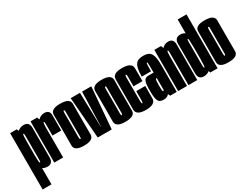

<svg xmlns="http://www.w3.org/2000/svg" viewBox="-78 -1493 3148 2421"><g transform="rotate(-30 1496.0 -282.5)"><path d="M9 220H138V-526.5L105 -600H9ZM205.5 2.5Q287.5 2.5 287.5 -85.2Q287.5 -173 287.5 -301Q287.5 -429 287.5 -516.8Q287.5 -604.5 205.5 -604.5Q158.5 -604.5 116.8 -569.8Q75 -535 75 -455.5L138 -408Q138 -460 140.5 -484.8Q143 -509.5 150.5 -509.5Q159.5 -509.5 159.5 -477.2Q159.5 -445 159.5 -301Q159.5 -154 159.5 -122.8Q159.5 -91.5 150.5 -91.5Q143 -91.5 140.5 -115.8Q138 -140 138 -195L75 -145Q75 -65.5 116.8 -31.5Q158.5 2.5 205.5 2.5Z M456.5 -306.5H584.5Q584.5 -453.5 584.2 -529.5Q584 -605.5 507 -605.5Q459.5 -605.5 422.8 -570.5Q386 -535.5 386 -444.5L435 -438Q435 -460.5 437.2 -485Q439.5 -509.5 447.5 -509.5Q456.5 -509.5 456.5 -478Q456.5 -446.5 456.5 -306.5ZM306 0H435V-524.5L401.5 -600H306Z M739.5 3.5Q880 3.5 879.5 -78.8Q879 -161 879 -301Q879 -442 879.5 -524.2Q880 -606.5 739.5 -606.5Q600.5 -606.5 601 -524.2Q601.5 -442 601.5 -301Q601.5 -161 601 -78.8Q600.5 3.5 739.5 3.5ZM739.5 -92.5Q729 -92.5 729.5 -124Q730 -155.5 730 -301Q730 -447.5 729.5 -479Q729 -510.5 739.5 -510.5Q751 -510.5 750.5 -479Q750 -447.5 750 -301Q750 -155.5 750.5 -124Q751 -92.5 739.5 -92.5Z M938.5 0H1142L1191 -600H1056.5L1042 -93H1040L1026 -600H891Z M1342 3.5Q1482.5 3.5 1482 -78.8Q1481.5 -161 1481.5 -301Q1481.5 -442 1482 -524.2Q1482.5 -606.5 1342 -606.5Q1203 -606.5 1203.5 -524.2Q1204 -442 1204 -301Q1204 -161 1203.5 -78.8Q1203 3.5 1342 3.5ZM1342 -92.5Q1331.5 -92.5 1332 -124Q1332.5 -155.5 1332.5 -301Q1332.5 -447.5 1332 -479Q1331.5 -510.5 1342 -510.5Q1353.5 -510.5 1353 -479Q1352.5 -447.5 1352.5 -301Q1352.5 -155.5 1353 -124Q1353.5 -92.5 1342 -92.5Z M1640 3.5Q1781.5 3.5 1782 -84Q1782.5 -171.5 1782.5 -263.5H1651.5Q1651.5 -167 1651 -129.8Q1650.5 -92.5 1640 -92.5Q1631 -92.5 1630.5 -129.5Q1630 -166.5 1630 -299.5Q1630 -442.5 1630 -476Q1630 -509.5 1640 -509.5Q1651.5 -509.5 1651.5 -476.2Q1651.5 -443 1651.5 -333.5H1782.5Q1782.5 -438 1782 -522Q1781.5 -606 1640 -606Q1501.5 -606 1501 -522.8Q1500.5 -439.5 1500.5 -299.5Q1500.5 -166.5 1501 -81.5Q1501.5 3.5 1640 3.5Z M1905.5 3.5Q1919 3.5 1931.2 0Q1943.5 -3.5 1953.2 -9.2Q1963 -15 1969.8 -21.5Q1976.5 -28 1978 -35L1993 0H2089V-389Q2089 -479 2074.2 -525.5Q2059.5 -572 2028.8 -589Q1998 -606 1948.5 -606Q1912 -606 1884.5 -596.8Q1857 -587.5 1839 -564.2Q1821 -541 1811.8 -497.8Q1802.5 -454.5 1803 -387H1937.5Q1938 -438.5 1938.8 -465Q1939.5 -491.5 1941.5 -500.5Q1943.5 -509.5 1948 -509.5Q1953 -509.5 1954.8 -499.8Q1956.5 -490 1957.2 -463.8Q1958 -437.5 1958 -387.5V-357H1886Q1861 -357 1844.8 -349.2Q1828.5 -341.5 1819.2 -321.8Q1810 -302 1806.2 -267.5Q1802.5 -233 1802.5 -178Q1802.5 -118.5 1808 -82.2Q1813.5 -46 1826.2 -27.2Q1839 -8.5 1858.2 -2.5Q1877.5 3.5 1905.5 3.5ZM1947 -92.5Q1944.5 -92.5 1942 -95.8Q1939.5 -99 1938 -108.2Q1936.5 -117.5 1935.8 -135.8Q1935 -154 1935 -185Q1935 -216 1936.2 -234.8Q1937.5 -253.5 1939.5 -262.2Q1941.5 -271 1945 -274.2Q1948.5 -277.5 1952.5 -277.5H1958V-106Q1957.5 -103.5 1955.8 -99.8Q1954 -96 1951.8 -94.2Q1949.5 -92.5 1947 -92.5Z M2109 0H2238V-525L2205 -600H2109ZM2259.5 0H2387.5V-335Q2387.5 -433.5 2387.2 -518.8Q2387 -604 2310 -604Q2251.5 -604 2213.2 -554.2Q2175 -504.5 2175 -420L2238 -413.5Q2238 -459.5 2240.2 -484Q2242.5 -508.5 2250.5 -508.5Q2259.5 -508.5 2259.5 -480Q2259.5 -451.5 2259.5 -346.5Z M2577.5 0H2684V-785H2555.5V-71ZM2487.5 2.5Q2534.5 2.5 2576 -31.5Q2617.5 -65.5 2617.5 -145L2554.5 -195Q2554.5 -141.5 2552.2 -116.5Q2550 -91.5 2543 -91.5Q2534 -91.5 2534 -123.5Q2534 -155.5 2534 -301Q2534 -445 2534 -477.2Q2534 -509.5 2543 -509.5Q2550 -509.5 2552.2 -484.8Q2554.5 -460 2554.5 -408L2617.5 -455.5Q2617.5 -535 2576 -569.8Q2534.5 -604.5 2487.5 -604.5Q2406 -604.5 2406 -516.8Q2406 -429 2406 -301Q2406 -173 2406 -85.2Q2406 2.5 2487.5 2.5Z M2842.5 3.5Q2983 3.5 2982.5 -78.8Q2982 -161 2982 -301Q2982 -442 2982.5 -524.2Q2983 -606.5 2842.5 -606.5Q2703.5 -606.5 2704 -524.2Q2704.5 -442 2704.5 -301Q2704.5 -161 2704 -78.8Q2703.5 3.5 2842.5 3.5ZM2842.5 -92.5Q2832 -92.5 2832.5 -124Q2833 -155.5 2833 -301Q2833 -447.5 2832.5 -479Q2832 -510.5 2842.5 -510.5Q2854 -510.5 2853.5 -479Q2853 -447.5 2853 -301Q2853 -155.5 2853.5 -124Q2854 -92.5 2842.5 -92.5Z"/></g></svg>

Font: Anybody UltraCondensed
Style: Bold
Weight: 700
Width: 1
Version: Version 1.113;gftools[0.9.25]